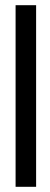

<svg xmlns="http://www.w3.org/2000/svg" viewBox="-20 -719 191 739"><path d="M40 -699H119V0H40Z"/></svg>

Font: Moniqa SemBd Narrow Heading
Style: Regular
Weight: 600
Width: 4
Designer: Rajesh Rajput
Foundry: Rajesh Rajput
Version: Version 1.000